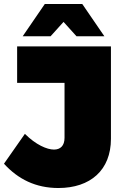

<svg xmlns="http://www.w3.org/2000/svg" viewBox="-28 -934 617 964"><path d="M291 -824 356 -752H496L385 -914H197L86 -752H226ZM58 -701V-518H296V-242C296 -202 275 -183 243 -183C208 -183 152 -207 97 -262L-8 -112C63 -34 152 10 265 10C426 10 529 -80 529 -237V-701Z"/></svg>

Font: Montserrat-Arabic Black
Style: Regular
Weight: 900
Designer: Mohamed Gaber
Foundry: Kief Type Foundry
Version: Version 5.008;PS 005.008;hotconv 1.0.88;makeotf.lib2.5.64775